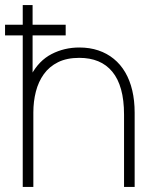

<svg xmlns="http://www.w3.org/2000/svg" viewBox="-20 -740 613 760"><path d="M0 -600V-642H240V-600ZM471 0V-286Q471 -344 459.2 -386.2Q447.5 -428.5 424.5 -456.2Q401.5 -484 368.8 -497.5Q336 -511 294 -511Q244.5 -511 209.8 -493.8Q175 -476.5 153.5 -446.5Q132 -416.5 122 -377.5Q112 -338.5 112 -295L73 -294Q73 -386.5 103.5 -443.2Q134 -500 184.2 -526Q234.5 -552 294 -552Q335 -552 369.2 -540.5Q403.5 -529 430.2 -507.2Q457 -485.5 475.5 -454Q494 -422.5 503.5 -382.2Q513 -342 513 -294V0ZM70 0V-720H109V-295H112V0Z"/></svg>

Font: Manrope ExtraLight ExtraLight
Style: Regular
Weight: 250
Version: Version 4.501